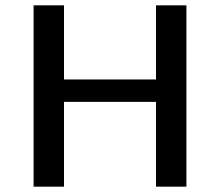

<svg xmlns="http://www.w3.org/2000/svg" viewBox="-20 -700 825 720"><path d="M679 -680V0H565V-318H220V0H106V-680H220V-402H565V-680Z"/></svg>

Font: Martel Sans SemiBold
Style: Regular
Weight: 600
Designer: Dan Reynolds and Mathieu Réguer
Foundry: Dan Reynolds and Mathieu Réguer
Version: Version 1.002; ttfautohint (v1.1) -l 5 -r 5 -G 72 -x 0 -D la